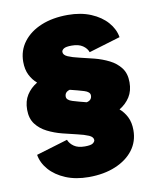

<svg xmlns="http://www.w3.org/2000/svg" viewBox="-82 -784 701 858"><g transform="rotate(-10 268.0 -355.0)"><path d="M484 -162Q484 -111 455 -72.5Q426 -34 373.5 -12Q321 10 252 10Q193 10 147.5 -9Q102 -28 74.5 -59.5Q47 -91 41 -128L184 -171Q191 -153 209 -140.5Q227 -128 258 -128Q286 -128 295 -135Q304 -142 304 -149Q304 -163 284.5 -171.5Q265 -180 234 -187Q203 -194 168 -203Q133 -212 102 -227.5Q71 -243 51.5 -268.5Q32 -294 32 -334Q32 -373 49.5 -400.5Q67 -428 97 -446Q77 -463 64.5 -488Q52 -513 52 -548Q52 -599 81.5 -638Q111 -677 163 -698.5Q215 -720 284 -720Q343 -720 388.5 -701Q434 -682 461.5 -650.5Q489 -619 495 -582L352 -539Q346 -557 327.5 -569.5Q309 -582 278 -582Q251 -582 241.5 -575.5Q232 -569 232 -561Q232 -547 251.5 -538.5Q271 -530 302 -523Q333 -516 368 -507Q403 -498 434 -482.5Q465 -467 484.5 -441.5Q504 -416 504 -376Q504 -337 486.5 -309.5Q469 -282 439 -264Q459 -247 471.5 -222Q484 -197 484 -162ZM212 -362Q212 -346 238 -338Q264 -330 300 -321Q324 -326 324 -348Q324 -364 298 -372Q272 -380 235 -389Q212 -383 212 -362Z"/></g></svg>

Font: Livvic Black
Style: Regular
Weight: 900
Designer: Jacques Le Bailly, Baron von Fonthausen
Version: Version 1.001; ttfautohint (v1.8.2)